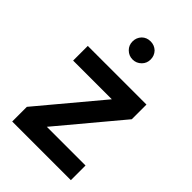

<svg xmlns="http://www.w3.org/2000/svg" viewBox="-216 -811 898 898"><g transform="rotate(45 233.5 -361.5)"><path d="M293 -663Q293 -688 276 -706Q258 -723 233 -723Q207 -723 190 -706Q173 -688 173 -663Q173 -638 190 -621Q208 -603 233 -603Q258 -603 276 -621Q293 -638 293 -663ZM40 0H428V-97H172L428 -403V-500H40V-403H296L40 -97Z"/></g></svg>

Font: Unageo
Style: Medium
Weight: 500
Designer: Richard Sepsi
Foundry: Richard Sepsi
Version: Version 2.000